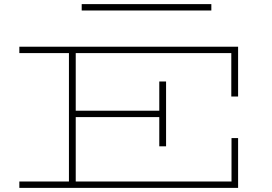

<svg xmlns="http://www.w3.org/2000/svg" viewBox="-20 -913 1322 933"><path d="M1104 -444V-655H348V-375H754V-517H787V-202H754V-344H348V-31H1105V-242H1137V0H74V-31H315V-655H74V-686H1137V-444ZM1007 -862H377V-893H1007Z"/></svg>

Font: BioRhyme Expanded ExtraLight
Style: Regular
Weight: 275
Width: 7
Designer: Aoife Mooney
Foundry: Aoife Mooney Type
Version: Version 1.001